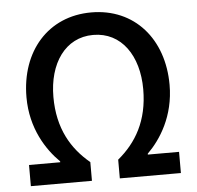

<svg xmlns="http://www.w3.org/2000/svg" viewBox="-53 -804 881 858"><g transform="rotate(-5 387.5 -375.0)"><path d="M51 0H325V-84C243 -152 186 -246 186 -388C186 -538 261 -649 387 -649C514 -649 589 -538 589 -388C589 -246 532 -152 450 -84V0H724V-95H584V-99C643 -157 708 -257 708 -397C708 -603 581 -750 387 -750C193 -750 66 -603 66 -397C66 -257 132 -157 191 -99V-95H51Z"/></g></svg>

Font: Genne Gothic Medium
Style: Regular
Weight: 500
Designer: Ryoko NISHIZUKA (kana & ideographs); Paul D. Hunt (Latin, Greek & Cyrillic); Wenlong ZHANG (bopomofo); Sandoll Communica
Foundry: Adobe Systems Incorporated
Version: Version 1.004;PS 1.004;hotconv 16.6.51;makeotf.lib2.5.65220